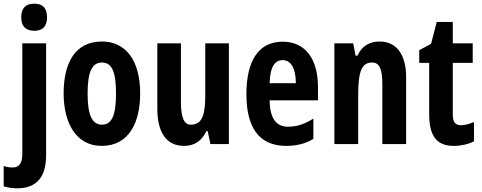

<svg xmlns="http://www.w3.org/2000/svg" viewBox="-60 -781 2611 1041"><path d="M55 -687C55 -639 80 -614 126 -614C172 -614 195 -639 195 -687C195 -735 174 -761 126 -761C78 -761 55 -736 55 -687ZM36 240C134 239 190 184 190 60V-546H61V53C61 103 44 127 10 127C-7 127 -22 125 -40 119V229C-17 237 10 240 36 240Z M700 -274C700 -457 619 -556 493 -556C347 -556 285 -440 285 -274C285 -120 349 10 491 10C643 10 700 -123 700 -274ZM415 -273C415 -391 438 -442 493 -442C547 -442 569 -391 569 -274C569 -157 547 -105 493 -105C439 -105 415 -158 415 -273Z M1181 -546H1053V-268C1053 -163 1039 -105 974 -105C937 -105 921 -146 921 -228V-546H793V-191C793 -65 841 10 938 10C994 10 1034 -17 1059 -70H1066L1081 0H1181Z M1473 -555C1344 -555 1276 -455 1276 -270C1276 -98 1338 10 1492 10C1546 10 1595 -1 1639 -28V-138C1590 -107 1549 -94 1501 -94C1437 -94 1403 -140 1402 -237H1664V-310C1664 -460 1596 -555 1473 -555ZM1472 -455C1520 -455 1544 -407 1544 -330H1402C1404 -421 1432 -455 1472 -455Z M1998 -556C1948 -556 1902 -534 1878 -479H1868L1855 -546H1753V0H1882V-264C1882 -394 1901 -442 1957 -442C2000 -442 2013 -402 2013 -325V0H2142V-362C2142 -488 2088 -556 1998 -556Z M2439 -102C2408 -102 2395 -121 2395 -158V-440H2503V-546H2395V-662H2308L2277 -543L2213 -509V-440H2267V-162C2267 -46 2306 10 2400 10C2439 10 2480 1 2510 -15V-119C2481 -108 2460 -102 2439 -102Z"/></svg>

Font: Noto Sans Tamil ExtraCondensed
Style: Bold
Weight: 700
Width: 2
Designer: Jelle Bosma - Monotype Design Team
Foundry: Monotype Imaging Inc.
Version: Version 2.004